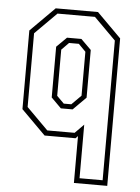

<svg xmlns="http://www.w3.org/2000/svg" viewBox="-53 -582 593 812"><g transform="rotate(5 244.0 -175.5)"><path d="M433 189H291.5V-10L282 0H150.5L47.5 -103V-437L150.5 -540H330L433 -437ZM411.5 167V-426L319 -518.5H160L68.5 -427V-114L160 -22.5H276L313.5 -60.5V167ZM259 -120.5H209L166.5 -163V-378.5L209 -420.5H270L313.5 -377.5V-175ZM251.5 -141.5 291.5 -181.5V-368L261 -399H219.5L189 -368V-172L219.5 -141.5Z"/></g></svg>

Font: Tourney Condensed ExtraLight
Style: Regular
Weight: 200
Width: 3
Designer: Tyler Finck
Foundry: Etcetera Type Co
Version: Version 1.010; ttfautohint (v1.8.3)